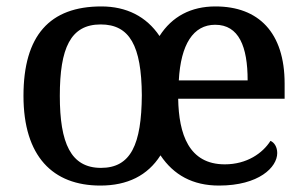

<svg xmlns="http://www.w3.org/2000/svg" viewBox="-20 -567 953 597"><path d="M292 10C376 10 439 -21 479 -84C520 -23 579 10 661 10C785 10 842 -47 842 -91C842 -110 833 -124 821 -129C797 -91 748 -56 679 -56C567 -56 536 -150 534 -260H865V-307C865 -466 784 -547 650 -547C574 -547 515 -516 476 -455C435 -516 373 -547 295 -547C135 -547 53 -457 53 -269C53 -81 144 10 292 10ZM294 -45C200 -45 166 -122 166 -269C166 -417 199 -491 293 -491C383 -491 420 -425 421 -271C420 -118 387 -45 294 -45ZM536 -317C542 -429 581 -490 649 -490C723 -490 750 -422 750 -317Z"/></svg>

Font: Noto Serif Thai Medium
Style: Regular
Weight: 500
Designer: Monotype Design Team
Foundry: Monotype Imaging Inc.
Version: Version 1.901;PS 001.901;hotconv 1.0.88;makeotf.lib2.5.64775